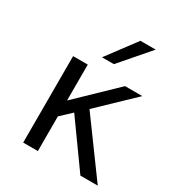

<svg xmlns="http://www.w3.org/2000/svg" viewBox="-188 -928 978 1052"><g transform="rotate(30 301.0 -402.0)"><path d="M255.4 -620.6H330.6L489.3 -804.2H392.6ZM115.2 0H208V-219.2L274.9 -282.2L477.1 0H586.9L337.9 -340.8L553.2 -546.9H443.8L208 -319.8V-546.9H115.2Z"/></g></svg>

Font: Hack
Style: Regular
Weight: 400
Monospace: yes
Designer: Christopher Simpkins
Foundry: Christopher Simpkins
Version: Version 2.010